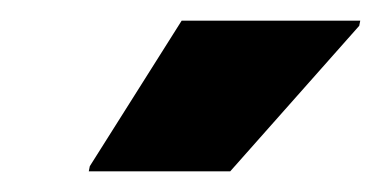

<svg xmlns="http://www.w3.org/2000/svg" viewBox="-20 -729 369 186"><path d="M66 -563 67 -568 156 -709H329L328 -704L203 -563Z"/></svg>

Font: Saira SemiCondensed Black
Style: Italic
Weight: 900
Width: 4
Italic angle: -12°
Designer: Hector Gatti with collaboration of the Omnibus-Type team
Foundry: Omnibus-Type
Version: Version 1.101